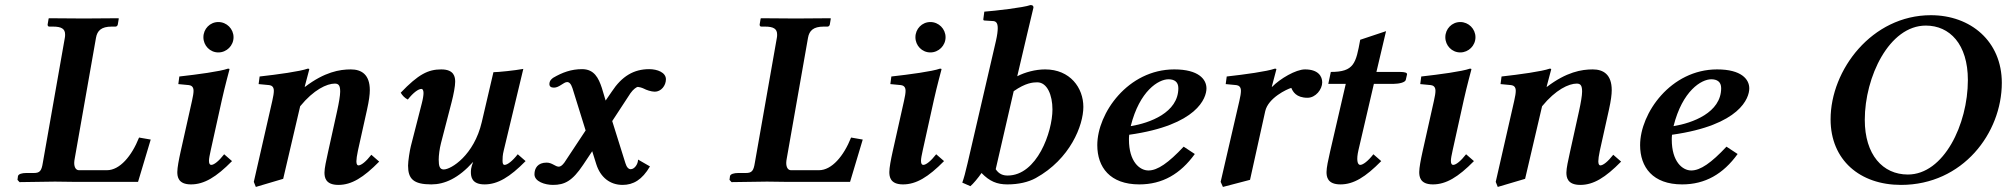

<svg xmlns="http://www.w3.org/2000/svg" viewBox="-20 -718 7923 758"><path d="M236 -569 149 -75C144 -43 137 -35 113 -35H83C67 -35 53 -31 51 -23L49 -8L57 1C57 1 185 -1 197 -1L274 0H525L575 -167L529 -175C500 -102 453 -46 402 -46H292C280 -46 273 -57 273 -75C273 -81 274 -86 275 -92L359 -569C364 -597 380 -613 421 -613H436C440 -613 444 -616 445 -621L449 -645L447 -646C447 -646 346 -645 311 -645C271 -645 174 -646 174 -646L172 -645L168 -621C168 -616 170 -613 175 -613H189C223 -613 237 -604 237 -582C237 -578 237 -573 236 -569Z M856.3 -325.2C867.6 -376.1 886 -444 886 -444C886 -446.6 884 -447 880 -447C849 -436 760 -424 688 -416L684 -386L726 -382C735 -380.7 744.1 -376 744.1 -359.5C744.1 -350.4 742 -337.7 738 -320L693 -119C686.2 -88.2 680 -56 680 -39C680 -21 683 10 734 10C786 10 834 -19 896 -82L865 -109C844 -82 825 -67 814 -67C809 -67 805 -71 805 -83C805 -92 807.8 -105.8 812 -125ZM783 -571C783 -538 809 -511 842 -511C875 -511 902 -538 902 -571C902 -604 875 -631 842 -631C809 -631 783 -604 783 -571Z M1184 -375 1183 -376 1201 -444C1201 -446.6 1199 -447 1195 -447C1164 -436 1077 -424 1005 -416L1001 -386L1043 -382C1052 -380.7 1061.1 -376 1061.1 -359.5C1061.1 -350.4 1059 -337.6 1055 -320L982 0L990 20L1098 -12L1165 -298.5C1218.5 -364 1270.5 -388 1302 -388C1318.5 -388 1323 -378 1323 -356C1323 -341 1318 -312 1311 -280L1275 -117C1268.2 -86 1261 -54 1261 -37C1261 -19 1264 12 1316 12C1368 12 1415 -17 1477 -80L1446 -107C1425 -80 1406 -65 1395 -65C1391 -65 1387 -69 1387 -81C1387 -90 1389 -104 1393 -123L1429 -285C1437 -321 1440 -345 1440 -362C1440 -424 1407 -444 1365 -444C1321 -444 1261.5 -434 1184 -375Z M1763 -315C1770.8 -345.1 1777 -378 1777 -395C1777 -413 1774 -444 1722 -444C1670 -444 1631.5 -424.5 1562 -352C1569 -340.3 1577.7 -331.3 1590 -325C1612 -353 1632 -367 1644 -367C1648 -367 1652 -362 1652 -351C1652 -342 1649.9 -328 1645 -309L1602 -141C1597.6 -123.8 1591 -82 1591 -64C1591 -12 1612 10 1683 10C1735 10 1790 -14 1848 -79C1839 -57 1839 -43 1839 -39C1839 -21 1842 10 1893 10C1945 10 1993 -19 2055 -82L2024 -109C2003 -82 1983 -67 1972 -67C1967 -67 1964 -71 1964 -83C1964 -92 1964 -106 1969 -125L2046 -446C2014 -440 1947 -433 1928 -433L1882 -236C1851.5 -105.1 1761 -49 1732 -49C1716 -49 1712 -62 1712 -88C1712 -104 1715.3 -131.2 1721 -153Z M2395 -356 2371 -321 2356 -371C2343 -410 2326 -445 2278 -445C2235 -445 2200 -432 2164 -411C2150 -401 2149 -392 2149 -386C2149 -377 2155 -372 2167 -372C2188 -372 2205 -394 2219 -394C2227 -394 2234 -388 2240 -370L2292 -203L2208 -76C2199 -64 2192 -60 2186 -60C2172 -60 2160 -76 2138 -76C2103 -76 2090 -54 2090 -30C2090 -1 2132 12 2163 12C2209 12 2239.5 -3.3 2282 -67L2318 -121L2334 -70C2350.3 -18.1 2388 12 2438 12C2480 12 2515 -8 2546 -61L2499 -88C2499 -70 2485 -50 2470 -50C2462 -50 2454 -57 2449 -74L2397 -240L2469 -350C2480 -366 2494 -375 2498 -375C2502 -375 2514 -372 2522 -368C2531 -363 2551 -356 2565 -356C2590 -356 2609 -380 2609 -405C2609 -432 2575 -445 2543 -445C2482 -445 2435 -417 2395 -356Z M3047 -569 2960 -75C2955 -43 2948 -35 2924 -35H2894C2878 -35 2864 -31 2862 -23L2860 -8L2868 1C2868 1 2996 -1 3008 -1L3085 0H3336L3386 -167L3340 -175C3311 -102 3264 -46 3213 -46H3103C3091 -46 3084 -57 3084 -75C3084 -81 3085 -86 3086 -92L3170 -569C3175 -597 3191 -613 3232 -613H3247C3251 -613 3255 -616 3256 -621L3260 -645L3258 -646C3258 -646 3157 -645 3122 -645C3082 -645 2985 -646 2985 -646L2983 -645L2979 -621C2979 -616 2981 -613 2986 -613H3000C3034 -613 3048 -604 3048 -582C3048 -578 3048 -573 3047 -569Z M3667.3 -325.2C3678.6 -376.1 3697 -444 3697 -444C3697 -446.6 3695 -447 3691 -447C3660 -436 3571 -424 3499 -416L3495 -386L3537 -382C3546 -380.7 3555.1 -376 3555.1 -359.5C3555.1 -350.4 3553 -337.7 3549 -320L3504 -119C3497.2 -88.2 3491 -56 3491 -39C3491 -21 3494 10 3545 10C3597 10 3645 -19 3707 -82L3676 -109C3655 -82 3636 -67 3625 -67C3620 -67 3616 -71 3616 -83C3616 -92 3618.8 -105.8 3623 -125ZM3594 -571C3594 -538 3620 -511 3653 -511C3686 -511 3713 -538 3713 -571C3713 -604 3686 -631 3653 -631C3620 -631 3594 -604 3594 -571Z M4035 -583 4060 -688C4060 -695 4057 -698 4048 -698C4021 -688 3907 -675 3866 -672L3862 -642C3862 -639 3863 -637 3867 -637L3898 -635C3911 -635 3919 -629 3919 -607C3919 -596 3917 -578.8 3912 -557L3800 -74C3790.7 -34.1 3786 -17 3779 3L3811 17C3821 9 3842.5 -16.5 3855 -35C3887 -2 3916 10 3957 10C4001 10 4040 1 4069 -15C4205 -90 4257 -223 4257 -296C4257 -371 4205 -444 4106 -444C4068 -444 4027 -433 3996 -417ZM4135 -286C4135 -197 4074 -25 3958 -25C3941 -25 3924 -30 3911 -50L3982 -358C4029 -391 4058 -393 4075 -393C4114 -393 4135 -343 4135 -286Z M4743 -369C4743 -405 4712 -444 4616 -444C4433 -444 4312 -271 4312 -145C4312 -58 4362 10 4478 10C4569 10 4640 -31 4697 -110L4653 -139C4593 -75 4550 -45 4514 -45C4479 -45 4437 -80 4437 -167C4437 -171 4437 -178 4438 -186C4708 -224 4743 -332 4743 -369ZM4632 -370C4632 -273 4518 -232 4444 -220C4479 -360 4554 -405 4593 -405C4616 -405 4632 -395 4632 -370Z M5002 -375 5001 -376 5019 -444C5019 -446.6 5017 -447 5013 -447C4982 -436 4895 -424 4823 -416L4819 -386L4861 -382C4870 -380.7 4879.1 -376 4879.1 -359.5C4879.1 -350.4 4877.1 -337.7 4873 -320L4799 0L4808 20L4915 -8L4975 -279C4986.7 -331.8 5061.5 -366.5 5078 -371C5084 -356.5 5097 -332 5142 -332C5174 -332 5200 -365 5200 -393C5200 -416 5185 -444 5132 -444C5096 -444 5033.8 -407.6 5002 -375Z M5231 -119C5223.8 -87.8 5217 -56 5217 -39C5217 -21 5220 10 5272 10C5324 10 5371 -19 5433 -82L5402 -109C5381 -82 5361 -67 5350 -67C5338.6 -67 5334.4 -88 5343 -125L5404 -387H5483C5501 -387 5528 -392 5530 -403L5535 -425C5535 -431 5526 -434 5507 -434H5414L5452 -595L5350 -561C5333 -468 5326 -434 5234 -434L5224 -387H5293Z M5759.3 -325.2C5770.6 -376.1 5789 -444 5789 -444C5789 -446.6 5787 -447 5783 -447C5752 -436 5663 -424 5591 -416L5587 -386L5629 -382C5638 -380.7 5647.1 -376 5647.1 -359.5C5647.1 -350.4 5645 -337.7 5641 -320L5596 -119C5589.2 -88.2 5583 -56 5583 -39C5583 -21 5586 10 5637 10C5689 10 5737 -19 5799 -82L5768 -109C5747 -82 5728 -67 5717 -67C5712 -67 5708 -71 5708 -83C5708 -92 5710.8 -105.8 5715 -125ZM5686 -571C5686 -538 5712 -511 5745 -511C5778 -511 5805 -538 5805 -571C5805 -604 5778 -631 5745 -631C5712 -631 5686 -604 5686 -571Z M6087 -375 6086 -376 6104 -444C6104 -446.6 6102 -447 6098 -447C6067 -436 5980 -424 5908 -416L5904 -386L5946 -382C5955 -380.7 5964.1 -376 5964.1 -359.5C5964.1 -350.4 5962 -337.6 5958 -320L5885 0L5893 20L6001 -12L6068 -298.5C6121.5 -364 6173.5 -388 6205 -388C6221.5 -388 6226 -378 6226 -356C6226 -341 6221 -312 6214 -280L6178 -117C6171.2 -86 6164 -54 6164 -37C6164 -19 6167 12 6219 12C6271 12 6318 -17 6380 -80L6349 -107C6328 -80 6309 -65 6298 -65C6294 -65 6290 -69 6290 -81C6290 -90 6292 -104 6296 -123L6332 -285C6340 -321 6343 -345 6343 -362C6343 -424 6310 -444 6268 -444C6224 -444 6164.5 -434 6087 -375Z M6886 -369C6886 -405 6855 -444 6759 -444C6576 -444 6455 -271 6455 -145C6455 -58 6505 10 6621 10C6712 10 6783 -31 6840 -110L6796 -139C6736 -75 6693 -45 6657 -45C6622 -45 6580 -80 6580 -167C6580 -171 6580 -178 6581 -186C6851 -224 6886 -332 6886 -369ZM6775 -370C6775 -273 6661 -232 6587 -220C6622 -360 6697 -405 6736 -405C6759 -405 6775 -395 6775 -370Z M7485 12C7729 12 7883 -193 7883 -391C7883 -555 7760 -658 7603 -658C7370 -658 7207 -442 7207 -247C7207 -86 7323 12 7485 12ZM7583 -617C7677 -617 7749 -544 7749 -402C7749 -227 7654 -29 7512 -29C7413 -29 7342 -107 7342 -245C7342 -414 7438 -617 7583 -617Z"/></svg>

Font: Linux Libertine O
Style: Bold Italic
Weight: 700
Italic angle: -11.5°
Designer: Philipp H. Poll
Foundry: Philipp H. Poll
Version: Version 4.1.0